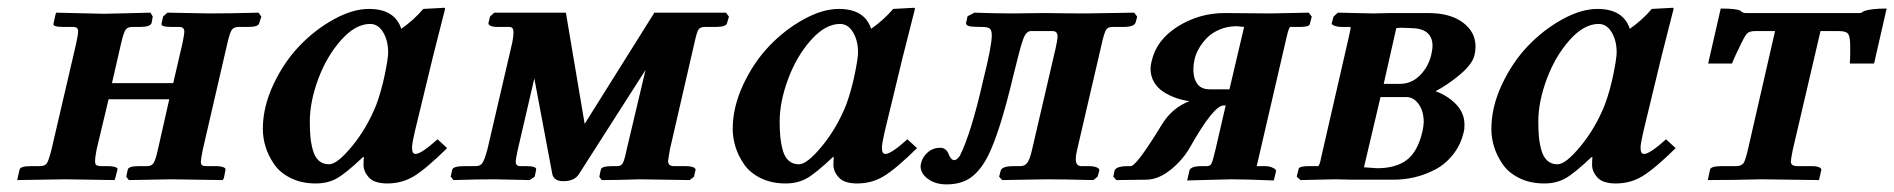

<svg xmlns="http://www.w3.org/2000/svg" viewBox="-20 -467 4923 499"><path d="M178.2 -355Q183.1 -378.4 183.1 -384.8Q183.1 -391.6 179.9 -394.3Q176.8 -397 168.9 -397H144Q116.2 -397 119.1 -405.8L124 -428.2L126 -434.1L250 -431.2Q268.1 -431.6 310.8 -432.6Q353.5 -433.6 371.1 -434.1L377 -423.8L374 -407.2Q370.6 -397 344.2 -397H323.2Q311.5 -397 306.4 -389.6Q301.3 -382.3 294.9 -355L271 -251H430.2L454.1 -354Q459 -377.4 459 -384.8Q459 -397 445.8 -397H424.8Q397 -397 399.9 -405.8L403.8 -423.8L415 -434.1L525.9 -432.1Q577.6 -432.1 651.9 -434.1L659.2 -423.8L653.8 -407.2Q652.3 -397 625 -397H600.1Q587.9 -397 582.5 -389.6Q577.1 -381.8 570.8 -354L506.8 -77.1Q502 -51.8 502 -46.9Q502 -40 505.1 -37.6Q508.3 -35.2 516.1 -35.2H542Q550.8 -35.2 556.6 -33.7Q562.5 -32.2 564.7 -30Q566.9 -27.8 565.9 -24.9L562 -4.9L559.1 1L424.8 -1Q409.2 -0.5 370.1 0Q331.1 0.5 314.9 1L308.1 -7.8L312 -25.9Q313.5 -35.2 340.8 -35.2H361.8Q374 -35.2 378.9 -43Q384.3 -50.8 390.1 -77.1L419.9 -209H262.2L231 -78.1Q227.1 -59.1 227.1 -47.9Q227.1 -41 229.7 -38.6Q232.4 -36.1 240.2 -35.2H259.8Q269 -35.2 275.1 -33.9Q281.2 -32.7 283.7 -30.8Q286.1 -28.8 285.2 -25.9L279.8 -4.9L277.8 1L149.9 -1Q132.8 -1 87.4 0Q42 1 24.9 1L25.9 -4.9L30.8 -25.9Q32.2 -35.2 60.1 -35.2H85Q97.2 -35.6 102.1 -43.2Q106.9 -50.8 113.8 -78.1Z M958 -194.8Q971.2 -230.5 980 -272.9Q988.8 -315.4 988.8 -331.1Q988.8 -361.3 975.8 -383.1Q962.9 -404.8 941.9 -404.8Q903.8 -404.8 866.5 -362.8Q829.1 -320.8 807.1 -261.7Q785.2 -202.6 785.2 -150.9Q785.2 -127.4 786.9 -110.1Q788.6 -92.8 793.5 -75.7Q798.3 -58.6 808.8 -49.3Q819.3 -40 835 -40Q856.4 -40 895.3 -87.4Q934.1 -134.8 958 -194.8ZM924.8 -39.1Q924.8 -52.2 925.8 -58.1L923.8 -59.1Q878.4 -16.1 855 -3.2Q831.5 9.8 800.8 9.8Q763.7 9.8 735.6 -4.2Q707.5 -18.1 692.4 -40.3Q677.2 -62.5 670.2 -85.7Q663.1 -108.9 663.1 -131.8Q663.1 -188.5 690.2 -246.6Q717.3 -304.7 757.8 -347.2Q798.3 -389.6 847.4 -416.7Q896.5 -443.8 939 -443.8Q1005.9 -443.8 1022.9 -392.1Q1056.2 -415.5 1080.1 -443.8L1134.8 -446.8Q1136.7 -446.8 1136.7 -443.8L1105.5 -320.8L1058.1 -125Q1050.8 -93.3 1050.8 -83Q1050.8 -66.9 1060.1 -66.9Q1074.7 -66.9 1117.2 -105L1142.1 -82Q1087.4 -28.3 1056.2 -9.3Q1024.9 9.8 986.8 9.8Q953.1 9.8 939 -5.6Q924.8 -21 924.8 -39.1Z M1264.6 -434.1H1450.7L1499.5 -145L1680.7 -434.1H1866.7L1874.5 -423.8L1869.6 -407.2Q1867.7 -397 1840.3 -397H1812.5Q1799.8 -397 1795.4 -390.4Q1791 -383.8 1785.6 -358.9L1720.7 -77.1Q1716.3 -49.8 1716.3 -48.8Q1716.3 -35.2 1731.4 -35.2H1761.7Q1775.4 -35.2 1782 -32.2Q1788.6 -29.3 1787.6 -24.9L1783.7 -7.8L1772.5 1L1642.6 -1Q1586.9 1 1543.5 1L1537.6 -7.8L1541.5 -25.9Q1543 -35.2 1570.3 -35.2H1583.5Q1594.2 -35.2 1598.6 -43Q1603 -50.8 1608.4 -77.1L1657.7 -285.2L1484.4 -14.2Q1472.7 3.9 1444.3 3.9Q1419.9 3.9 1415.5 -14.2L1368.7 -263.2L1325.7 -78.1Q1320.3 -52.2 1320.3 -47.9Q1320.3 -35.2 1331.5 -35.2H1348.6Q1375 -35.2 1373.5 -25.9L1369.6 -7.8L1356.4 1L1265.6 -1Q1218.3 -1 1158.7 1L1151.4 -7.8L1155.3 -25.9Q1157.7 -35.2 1186.5 -35.2H1216.3Q1228 -35.2 1233.6 -43.2Q1239.3 -51.3 1246.6 -78.1L1311.5 -356.9Q1314.5 -374 1314.5 -381.8Q1314.5 -390.6 1311.8 -393.8Q1309.1 -397 1302.7 -397H1273.4Q1261.2 -397 1254.9 -399.9Q1248.5 -402.8 1249.5 -407.2L1253.4 -423.8Z M2179.2 -194.8Q2192.4 -230.5 2201.2 -272.9Q2210 -315.4 2210 -331.1Q2210 -361.3 2197 -383.1Q2184.1 -404.8 2163.1 -404.8Q2125 -404.8 2087.6 -362.8Q2050.3 -320.8 2028.3 -261.7Q2006.3 -202.6 2006.3 -150.9Q2006.3 -127.4 2008.1 -110.1Q2009.8 -92.8 2014.6 -75.7Q2019.5 -58.6 2030 -49.3Q2040.5 -40 2056.2 -40Q2077.6 -40 2116.5 -87.4Q2155.3 -134.8 2179.2 -194.8ZM2146 -39.1Q2146 -52.2 2147 -58.1L2145 -59.1Q2099.6 -16.1 2076.2 -3.2Q2052.7 9.8 2022 9.8Q1984.9 9.8 1956.8 -4.2Q1928.7 -18.1 1913.6 -40.3Q1898.4 -62.5 1891.4 -85.7Q1884.3 -108.9 1884.3 -131.8Q1884.3 -188.5 1911.4 -246.6Q1938.5 -304.7 1979 -347.2Q2019.5 -389.6 2068.6 -416.7Q2117.7 -443.8 2160.2 -443.8Q2227.1 -443.8 2244.1 -392.1Q2277.3 -415.5 2301.3 -443.8L2356 -446.8Q2357.9 -446.8 2357.9 -443.8L2326.7 -320.8L2279.3 -125Q2272 -93.3 2272 -83Q2272 -66.9 2281.2 -66.9Q2295.9 -66.9 2338.4 -105L2363.3 -82Q2308.6 -28.3 2277.3 -9.3Q2246.1 9.8 2208 9.8Q2174.3 9.8 2160.2 -5.6Q2146 -21 2146 -39.1Z M2423.8 -83Q2432.1 -83 2437.7 -77.9Q2443.4 -72.8 2445.3 -66.9Q2447.3 -61 2451.2 -55.9Q2455.1 -50.8 2460.9 -50.8Q2462.9 -50.8 2465.3 -52.5Q2467.8 -54.2 2469.5 -55.9Q2471.2 -57.6 2472.7 -59.6L2474.6 -62Q2504.4 -121.6 2535.6 -259.8Q2557.6 -348.1 2557.6 -375Q2557.6 -389.2 2552 -393.1Q2546.4 -397 2531.7 -397Q2507.8 -397 2499.3 -398.9Q2490.7 -400.9 2490.7 -407.2Q2490.7 -409.2 2491.7 -411.1L2494.6 -424.8L2512.7 -434.1Q2570.8 -432.1 2610.8 -432.1L2695.8 -433.1Q2760.7 -432.1 2802.7 -432.1L2927.7 -434.1L2935.5 -423.8L2931.6 -409.2Q2928.7 -397 2899.9 -397H2871.6Q2859.4 -397 2854.7 -389.6Q2850.1 -382.3 2843.8 -355L2778.8 -75.2Q2775.9 -62 2775.9 -53.2Q2775.9 -35.2 2790.5 -35.2H2809.6Q2822.3 -35.2 2830.3 -32Q2838.4 -28.8 2836.9 -22.9L2832.5 -7.8L2821.8 1Q2740.7 -1 2700.7 -1L2584.5 1L2576.7 -7.8L2580.6 -22.9Q2583.5 -35.2 2613.8 -35.2H2631.8Q2644 -35.2 2650.4 -44.7Q2656.7 -54.2 2661.6 -75.2L2723.6 -341.8Q2728.5 -363.8 2728.5 -372.1Q2728.5 -386.2 2715.8 -386.2H2658.7Q2646.5 -386.2 2638.7 -363.8Q2630.9 -342.3 2612.8 -267.1Q2578.6 -123.5 2547.9 -62Q2528.8 -24.4 2503.9 -6.1Q2479 12.2 2439.9 12.2Q2411.1 12.2 2391.8 -2Q2372.6 -16.1 2372.6 -35.2Q2372.6 -36.1 2373 -38.6Q2373.5 -41 2373.5 -42Q2377.4 -59.1 2391.1 -71Q2404.8 -83 2423.8 -83Z M3175.3 -234.9 3213.4 -397Q3197.8 -398.9 3194.3 -398.9Q3169.9 -398.9 3149.4 -390.1Q3128.9 -381.3 3116 -367.7Q3103 -354 3095.2 -339.8Q3087.4 -325.7 3084.5 -312Q3081.5 -298.8 3081.5 -286.1Q3081.5 -263.2 3091.8 -249Q3102.1 -234.9 3123.5 -234.9ZM2997.6 -140.1Q3024.9 -186.5 3071.3 -204.1Q3053.2 -206.5 3036.4 -212.4Q3019.5 -218.3 3004.2 -228Q2988.8 -237.8 2979.5 -253.4Q2970.2 -269 2970.2 -288.1Q2970.2 -297.9 2973.1 -308.1Q2985.4 -363.3 3041 -398.2Q3096.7 -433.1 3163.1 -433.1L3280.3 -432.1Q3294.9 -432.1 3331.3 -433.1Q3367.7 -434.1 3381.3 -434.1L3389.2 -423.8L3384.3 -404.8Q3382.8 -397 3358.4 -397H3333.5Q3330.1 -397 3324.2 -372.1L3256.3 -79.1L3246.1 -35.2H3267.1Q3277.8 -35.2 3285.2 -32.2Q3292.5 -29.3 3294.7 -26.4Q3296.9 -23.4 3296.4 -22L3290.5 2Q3215.3 -1 3179.2 -1L3065.4 2L3071.3 -23.9Q3074.7 -35.2 3102.5 -35.2H3116.2Q3125.5 -35.2 3128.9 -42.5Q3132.3 -49.8 3139.2 -79.1L3165.5 -192.9H3160.2Q3134.3 -192.9 3073.2 -85Q3054.2 -51.3 3022.2 -25.6Q2990.2 0 2958.5 0L2881.3 1L2873.5 -7.8L2876.5 -22.9Q2879.9 -35.2 2911.1 -35.2H2918.5Q2933.6 -35.2 2997.6 -140.1Z M3576.2 -249H3618.2Q3648.4 -249 3670.4 -271.2Q3692.4 -293.5 3699.7 -324.2Q3703.1 -339.8 3703.1 -347.2Q3703.1 -394 3646 -394Q3639.2 -394 3631.3 -394.5Q3623.5 -395 3622.1 -395Q3620.1 -395 3615.7 -394.5Q3611.3 -394 3608.9 -394ZM3567.9 -214.8 3524.9 -32.2Q3555.2 -29.8 3559.1 -29.8Q3607.9 -29.8 3636.2 -51.3Q3664.6 -72.8 3676.8 -125Q3680.2 -140.6 3680.2 -149.9Q3680.2 -178.2 3667 -196.5Q3653.8 -214.8 3634.8 -214.8ZM3359.9 1 3350.1 -7.8 3355 -27.8Q3356.4 -35.2 3380.9 -35.2H3405.8Q3409.7 -37.1 3413.1 -55.2L3485.8 -372.1L3489.7 -390.6Q3490.7 -394 3489.7 -397H3465.8Q3460 -397 3453.9 -398.4Q3447.8 -399.9 3444.1 -402.1Q3440.4 -404.3 3440.9 -405.8L3445.8 -423.8L3457 -434.1L3548.8 -432.1Q3556.2 -432.1 3571.8 -432.6Q3587.4 -433.1 3594.7 -433.1H3691.9Q3748.5 -433.1 3781.7 -408.7Q3814.9 -384.3 3814.9 -345.2Q3814.9 -335 3812 -323.2Q3806.6 -300.3 3774.4 -273.2Q3742.2 -246.1 3710.9 -230Q3743.7 -217.8 3764.9 -195.3Q3786.1 -172.9 3786.1 -143.1Q3786.1 -129.9 3784.2 -124Q3776.4 -90.3 3756.3 -65.2Q3736.3 -40 3710 -26.4Q3683.6 -12.7 3656.5 -6.3Q3629.4 0 3602.1 0H3496.1L3448.7 -1Q3436 -0.5 3404.3 0Q3372.6 0.5 3359.9 1Z M4150.9 -194.8Q4164.1 -230.5 4172.9 -272.9Q4181.6 -315.4 4181.6 -331.1Q4181.6 -361.3 4168.7 -383.1Q4155.8 -404.8 4134.8 -404.8Q4096.7 -404.8 4059.3 -362.8Q4022 -320.8 4000 -261.7Q3978 -202.6 3978 -150.9Q3978 -127.4 3979.7 -110.1Q3981.4 -92.8 3986.3 -75.7Q3991.2 -58.6 4001.7 -49.3Q4012.2 -40 4027.8 -40Q4049.3 -40 4088.1 -87.4Q4127 -134.8 4150.9 -194.8ZM4117.7 -39.1Q4117.7 -52.2 4118.7 -58.1L4116.7 -59.1Q4071.3 -16.1 4047.9 -3.2Q4024.4 9.8 3993.7 9.8Q3956.5 9.8 3928.5 -4.2Q3900.4 -18.1 3885.3 -40.3Q3870.1 -62.5 3863 -85.7Q3856 -108.9 3856 -131.8Q3856 -188.5 3883.1 -246.6Q3910.2 -304.7 3950.7 -347.2Q3991.2 -389.6 4040.3 -416.7Q4089.4 -443.8 4131.8 -443.8Q4198.7 -443.8 4215.8 -392.1Q4249 -415.5 4272.9 -443.8L4327.6 -446.8Q4329.6 -446.8 4329.6 -443.8L4298.3 -320.8L4251 -125Q4243.7 -93.3 4243.7 -83Q4243.7 -66.9 4252.9 -66.9Q4267.6 -66.9 4310.1 -105L4335 -82Q4280.3 -28.3 4249 -9.3Q4217.8 9.8 4179.7 9.8Q4146 9.8 4131.8 -5.6Q4117.7 -21 4117.7 -39.1Z M4639.2 -77.1Q4634.3 -51.8 4634.3 -46.9Q4634.3 -36.6 4648.4 -35.2H4688.5Q4701.7 -35.2 4708 -32.2Q4714.4 -29.3 4713.4 -24.9L4707.5 1L4558.6 -1Q4480.5 1 4418.5 1L4424.3 -25.9Q4425.8 -35.2 4454.6 -35.2H4494.1Q4506.3 -36.1 4511.7 -43.5Q4516.1 -50.3 4522.5 -77.1L4593.3 -386.2H4540.5Q4525.9 -386.2 4519.5 -378.9Q4513.2 -371.6 4498.5 -339.8Q4485.8 -314.5 4481.4 -301.8H4419.4L4452.1 -444.8Q4493.7 -444.8 4503.4 -439Q4509.3 -433.1 4516.6 -433.1H4813.5Q4815.9 -433.1 4817.1 -433.6Q4818.4 -434.1 4818.8 -434.6Q4819.3 -435.1 4820.8 -436Q4822.3 -437 4824.2 -438Q4842.3 -444.8 4883.3 -444.8L4850.6 -301.8H4787.6Q4788.6 -311.5 4788.6 -330.1V-346.2Q4788.6 -371.1 4783.4 -378.7Q4778.3 -386.2 4759.3 -386.2H4711.4Z"/></svg>

Font: Linux Libertine G
Style: Semibold Italic
Weight: 600
Italic angle: -11.5°
Designer: Philipp H. Poll
Foundry: Philipp H. Poll
Version: Version 5.1.1